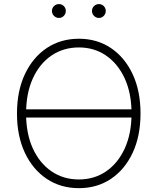

<svg xmlns="http://www.w3.org/2000/svg" viewBox="-20 -931 788 960"><path d="M647.5 -384.3V-343.3H98.6V-384.3ZM374.5 9.8Q283.2 9.8 213.4 -36.9Q143.6 -83.5 104.2 -167.5Q64.9 -251.5 64.9 -363.3Q64.9 -476.1 104.5 -560.1Q144 -644 213.6 -690.7Q283.2 -737.3 374.5 -737.3Q465.3 -737.3 534.7 -690.7Q604 -644 643.3 -560.1Q682.6 -476.1 682.6 -363.3Q682.6 -251 643.3 -167Q604 -83 534.7 -36.6Q465.3 9.8 374.5 9.8ZM374.5 -33.7Q451.2 -33.7 510.5 -74.2Q569.8 -114.7 603.8 -189Q637.7 -263.2 637.7 -363.3Q637.7 -464.4 603.8 -538.3Q569.8 -612.3 510.5 -653.1Q451.2 -693.8 374.5 -693.8Q297.4 -693.8 237.8 -653.6Q178.2 -613.3 144.3 -539.1Q110.4 -464.8 110.4 -363.3Q110.4 -263.2 144 -189.2Q177.7 -115.2 237.3 -74.5Q296.9 -33.7 374.5 -33.7ZM474.6 -841.3Q460.4 -841.3 450.2 -851.6Q439.9 -861.8 439.9 -876.5Q439.9 -890.6 450.2 -900.6Q460.4 -910.6 474.6 -910.6Q488.8 -910.6 498.8 -900.6Q508.8 -890.6 508.8 -876.5Q508.8 -861.8 498.8 -851.6Q488.8 -841.3 474.6 -841.3ZM274.9 -841.3Q260.3 -841.3 250 -851.6Q239.7 -861.8 239.7 -876.5Q239.7 -890.6 250 -900.6Q260.3 -910.6 274.9 -910.6Q289.1 -910.6 299.1 -900.6Q309.1 -890.6 309.1 -876.5Q309.1 -861.8 299.1 -851.6Q289.1 -841.3 274.9 -841.3Z"/></svg>

Font: Inter 16pt ExtraLight
Style: Regular
Weight: 250
Version: Version 4.001;git-66647c0bb